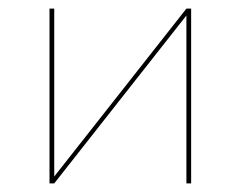

<svg xmlns="http://www.w3.org/2000/svg" viewBox="-20 -426 559 446"><path d="M424 -406V0H413V-390L106 0H95V-406H106V-16L413 -406Z"/></svg>

Font: EauTest Hairline
Style: Regular
Weight: 250
Designer: Christian Thalmann (Catharsis Fonts)
Version: Version 0.001;PS 000.001;hotconv 1.0.88;makeotf.lib2.5.64775